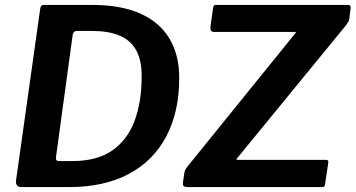

<svg xmlns="http://www.w3.org/2000/svg" viewBox="-20 -762 1448 782"><path d="M65 0Q55 0 49.5 -7Q44 -14 45 -25L144 -728Q146 -737 149.5 -739.5Q153 -742 163 -742H353Q474 -742 553 -706Q632 -670 671 -603.5Q710 -537 710 -445Q710 -307 657.5 -207Q605 -107 504.5 -53.5Q404 0 261 0H65ZM275 -106Q375 -106 437 -149Q499 -192 528 -269.5Q557 -347 557 -452Q557 -518 534 -558.5Q511 -599 466 -617.5Q421 -636 354 -636H293Q279 -636 276 -620L208 -122Q207 -114 210 -110Q213 -106 220 -106ZM744 0Q733 0 728.5 -4Q724 -8 725 -18L730 -53Q731 -63 734.5 -70Q738 -77 747 -88L1180 -623Q1185 -629 1185.5 -630.5Q1186 -632 1178 -632H852Q835 -632 837 -652L848 -731Q850 -738 852 -740Q854 -742 860 -742H1398Q1410 -742 1408 -727L1403 -688Q1402 -680 1399.5 -675Q1397 -670 1390 -660L947 -119Q939 -111 948 -111H1305Q1313 -111 1315.5 -108.5Q1318 -106 1317 -99L1304 -12Q1303 -5 1300.5 -2.5Q1298 0 1289 0H744Z"/></svg>

Font: Libre Franklin Thin SemiBold
Style: Italic
Weight: 600
Italic angle: -8°
Version: Version 3.000